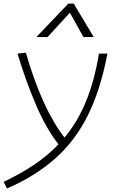

<svg xmlns="http://www.w3.org/2000/svg" viewBox="-40 -815 646 1065"><path d="M-1 230.5 -20 193.8Q74.2 149.4 149.9 98.4Q225.6 47.4 284.2 -14.6Q217.3 -99.6 160.9 -230.2Q104.5 -360.8 57.1 -517.6L103.5 -522.5Q193.4 -211.4 317.9 -51.8Q391.6 -140.6 438 -254.6Q484.4 -368.7 508.8 -517.6H555.7Q519.5 -323.7 450.9 -182.4Q382.3 -41 271.7 59.3Q161.1 159.7 -1 230.5ZM369.1 -794.9 480 -609.4H422.9L347.7 -744.6L223.6 -609.4H161.6L338.9 -794.9Z"/></svg>

Font: CaskaydiaCove NF ExtraLight
Style: Italic
Weight: 200
Italic angle: -10°
Designer: Aaron Bell
Foundry: Saja Typeworks
Version: Version 2111.001; VTT 6.35;Nerd Fonts 3.2.1